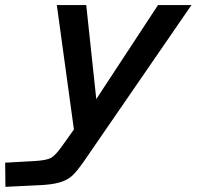

<svg xmlns="http://www.w3.org/2000/svg" viewBox="-109 -491 764 746"><path d="M216.8 136.2Q189.9 174.8 171.4 191.9Q152.8 209 121.8 218Q90.8 227.1 34.2 229L-87.9 234.9L-88.9 141.1L23.9 134.8Q69.8 132.3 87.9 123Q106 113.8 131.8 77.1L178.2 12.2L111.8 -471.2H226.1L265.1 -106L504.9 -471.2H634.8Z"/></svg>

Font: IntelOne Mono Medium
Style: Italic
Weight: 500
Italic angle: -16°
Designer: Fred Shallcrass
Foundry: Frere-Jones Type LLC
Version: Version 1.200;hotconv 1.1.0;makeotfexe 2.6.0;FJTRelease1.2